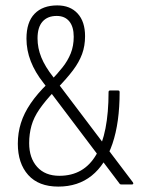

<svg xmlns="http://www.w3.org/2000/svg" viewBox="-20 -683 527 711"><path d="M429 0Q424 0 422 -4L141 -376Q110 -415 94 -456Q78 -497 78 -540Q78 -601 108 -632Q138 -663 192 -663Q240 -663 267.5 -633Q295 -603 295 -549Q295 -513 284 -483Q273 -453 250.5 -423Q228 -393 191 -355L167 -383Q192 -409 211.5 -433.5Q231 -458 242 -485.5Q253 -513 253 -547Q253 -584 236.5 -604Q220 -624 190 -624Q156 -624 137.5 -603Q119 -582 119 -541Q119 -505 133 -470.5Q147 -436 177 -398L472 -8Q474 -5 473.5 -2.5Q473 0 469 0ZM196 8Q123 8 84.5 -35Q46 -78 46 -151Q46 -191 57.5 -227.5Q69 -264 93.5 -300Q118 -336 156 -373L182 -346Q147 -309 126 -278.5Q105 -248 96.5 -217.5Q88 -187 88 -153Q88 -98 117.5 -65Q147 -32 200 -32Q291 -32 336.5 -110.5Q382 -189 382 -342Q382 -348 388 -348H417Q423 -348 423 -342Q423 -229 396.5 -151Q370 -73 319.5 -32.5Q269 8 196 8Z"/></svg>

Font: Sofia Sans Condensed Light
Style: Regular
Weight: 300
Designer: Botio Nikoltchev, Ani Petrova
Foundry: lettersoup
Version: Version 4.101